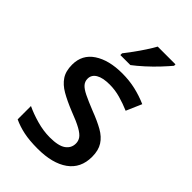

<svg xmlns="http://www.w3.org/2000/svg" viewBox="-232 -852 948 948"><g transform="rotate(45 242.0 -378.0)"><path d="M441 -152Q441 -73 383 -31.5Q325 10 222 10Q165 10 124.5 1.5Q84 -7 50 -23V-116Q85 -99 132.5 -85.5Q180 -72 225 -72Q285 -72 311.5 -91Q338 -110 338 -142Q338 -160 328 -174.5Q318 -189 290.5 -204.5Q263 -220 210 -240Q158 -261 122.5 -281.5Q87 -302 68 -330.5Q49 -359 49 -404Q49 -474 105.5 -511.5Q162 -549 255 -549Q304 -549 347.5 -539Q391 -529 432 -511L397 -430Q362 -445 325 -455.5Q288 -466 250 -466Q202 -466 177 -451Q152 -436 152 -409Q152 -390 164 -376Q176 -362 204.5 -348Q233 -334 283 -314Q333 -295 368.5 -275Q404 -255 422.5 -226Q441 -197 441 -152ZM409 -756Q394 -738 367 -709Q340 -680 309 -652Q278 -624 254 -606H184V-618Q199 -637 218 -663Q237 -689 255 -716.5Q273 -744 285 -766H409Z"/></g></svg>

Font: Noto Sans Ol Chiki Medium
Style: Regular
Weight: 500
Designer: Monotype Design Team, Lewis McGuffie
Foundry: Monotype Imaging Inc.
Version: Version 2.003; ttfautohint (v1.8.4.7-5d5b)